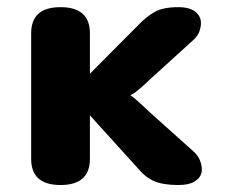

<svg xmlns="http://www.w3.org/2000/svg" viewBox="-20 -507 659 536"><path d="M149 9.5Q67 9.5 67 -63.5V-414Q67 -487 149 -487Q231 -487 231 -414V-269.5H199.5L366.5 -437.5Q388 -460 411.5 -473.5Q435 -487 477.5 -487Q509.5 -487 525.2 -474.2Q541 -461.5 541 -443Q541 -432 536.8 -419.8Q532.5 -407.5 521 -396.5L401 -287.5Q375.5 -263 361 -251.8Q346.5 -240.5 339.5 -240.5V-243.5Q343 -243 354.8 -233.2Q366.5 -223.5 401 -191L520.5 -84Q533.5 -72 538.5 -58.5Q543.5 -45 543.5 -33.5Q543.5 -15 527 -2.8Q510.5 9.5 477.5 9.5Q435 9.5 410 -1.5Q385 -12.5 365.5 -36.5L211.5 -206.5H231V-63.5Q231 9.5 149 9.5Z"/></svg>

Font: Sono ExtraLight Monospace
Style: Bold
Weight: 700
Version: Version 2.112